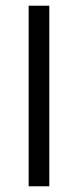

<svg xmlns="http://www.w3.org/2000/svg" viewBox="-20 -650 271 670"><path d="M152 -630V0H80V-630Z"/></svg>

Font: Mukta Malar Light
Style: Regular
Weight: 300
Designer: Aadarsh Rajan, Girish Dalvi, Yashodeep Gholap
Foundry: Ek Type
Version: Version 2.538;PS 1.000;hotconv 16.6.51;makeotf.lib2.5.65220;